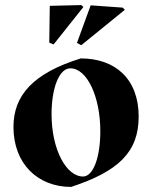

<svg xmlns="http://www.w3.org/2000/svg" viewBox="-20 -723 601 756"><path d="M309 -28C241 -26 183 -135 183 -273C183 -377 213 -454 257 -454C322 -454 375 -344 375 -206C375 -107 349 -31 309 -28ZM526 -264C526 -412 434 -493 298 -493C111 -435 33 -348 33 -223C33 -79 128 13 260 13C446 -48 526 -124 526 -264ZM191 -548 308 -695V-696L300 -703L176 -700L174 -555ZM300 -545 471 -684V-685L463 -693L337 -702L283 -554Z"/></svg>

Font: Mazius Display
Style: Bold
Weight: 700
Designer: Alberto Casagrande & Collletttivo
Foundry: Collletttivo
Version: Version 2.000;Glyphs 3.2 (3221)